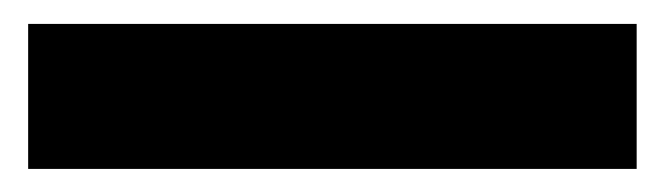

<svg xmlns="http://www.w3.org/2000/svg" viewBox="-20 -867 564 163"><path d="M3.9 -723.6V-846.7H520.5V-723.6Z"/></svg>

Font: Gothic A1 ExtraBold
Style: Regular
Weight: 800
Designer: HanYang I&C Co.,Ltd.
Foundry: HanYang I&C Co.,Ltd.
Version: Version 2.50